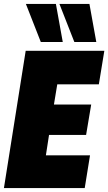

<svg xmlns="http://www.w3.org/2000/svg" viewBox="-31 -959 552 979"><path d="M-11 0 100 -700H501L473 -529H261L244 -426H434L408 -271H219L203 -167H428L401 0ZM177 -745 101 -939H254L289 -745ZM348 -745 272 -939H425L460 -745Z"/></svg>

Font: Georama Semi Condensed Black
Style: Italic
Weight: 900
Width: 4
Italic angle: -9°
Designer: Jean-Baptiste Levee
Foundry: Production Type
Version: Version 1.000